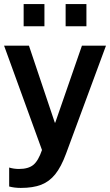

<svg xmlns="http://www.w3.org/2000/svg" viewBox="-26 -732 540 942"><path d="M76 190Q45 190 19 183V90Q42 97 67 97Q113 97 137.5 77Q162 57 180 4L-6 -508H116L243 -130H245L376 -508H494L298 22Q274 87 245 123Q216 159 176 174.5Q136 190 76 190ZM90 -603V-712H192V-603ZM296 -603V-712H398V-603Z"/></svg>

Font: CST
Style: Medium
Weight: 500
Version: Version 1.00